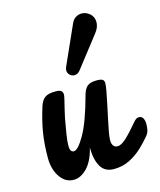

<svg xmlns="http://www.w3.org/2000/svg" viewBox="-122 -911 836 1003"><g transform="rotate(-15 296.5 -409.5)"><path d="M152 5Q107 5 78.5 -37Q50 -79 50 -140Q50 -217 60.5 -279Q71 -341 93 -410Q102 -438 119.5 -452Q137 -466 178 -466Q201 -466 209 -459Q217 -452 217 -438Q217 -431 212 -411Q207 -391 201 -366Q195 -341 190 -317Q182 -274 176 -235.5Q170 -197 170 -177Q170 -155 175.5 -147Q181 -139 191 -139Q213 -139 250.5 -204Q288 -269 326 -410Q334 -439 350 -452.5Q366 -466 400 -466Q423 -466 432 -460.5Q441 -455 441 -440Q441 -426 435.5 -397Q430 -368 422.5 -332Q415 -296 407 -259Q399 -222 393.5 -192Q388 -162 388 -145Q388 -125 396.5 -115Q405 -105 417 -105Q439 -105 467.5 -132Q496 -159 538 -209Q546 -218 552.5 -220.5Q559 -223 565 -223Q579 -223 586 -210.5Q593 -198 593 -178Q593 -164 590 -147.5Q587 -131 574 -116Q552 -89 522 -61Q492 -33 454 -14Q416 5 369 5Q320 5 298 -33.5Q276 -72 276 -136Q259 -66 224.5 -30.5Q190 5 152 5ZM296 -522Q283 -522 272 -532Q261 -542 261 -558Q261 -565 266 -577L359 -785Q368 -806 383.5 -815Q399 -824 415 -824Q439 -824 459 -806.5Q479 -789 479 -761Q479 -748 474 -734Q469 -720 457 -705L328 -539Q315 -522 296 -522Z"/></g></svg>

Font: Pacifico
Style: Regular
Weight: 400
Designer: Vernon Adams
Foundry: Vernon Adams
Version: Version 3.010; ttfautohint (v1.8.4.7-5d5b)